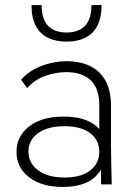

<svg xmlns="http://www.w3.org/2000/svg" viewBox="-20 -726 535 756"><path d="M378 0 376 -165 371 -177V-310Q371 -378 337 -410Q303 -442 241 -442Q201 -442 159 -427.5Q117 -413 87 -379L63 -412Q96 -449 144.5 -467Q193 -485 242 -485Q295 -485 334.5 -466Q374 -447 395.5 -408Q417 -369 417 -310V-160Q417 -120 418 -80.5Q419 -41 420 0ZM227 10Q144 10 94.5 -28Q45 -66 45 -128Q45 -168 67 -199.5Q89 -231 130.5 -249Q172 -267 230 -267Q314 -267 358.5 -230Q403 -193 403 -133H396Q396 -67 353.5 -28.5Q311 10 227 10ZM234 -27Q300 -27 335.5 -55Q371 -83 371 -128Q371 -174 335.5 -201.5Q300 -229 234 -229Q167 -229 129.5 -201.5Q92 -174 92 -129Q92 -84 130 -55.5Q168 -27 234 -27ZM242 -562Q200 -562 168.5 -577.5Q137 -593 120.5 -625Q104 -657 104 -706H144Q144 -650 169.5 -624Q195 -598 242 -598Q289 -598 314.5 -624Q340 -650 340 -706H380Q380 -657 363.5 -625Q347 -593 316 -577.5Q285 -562 242 -562Z"/></svg>

Font: SUSE ExtraLight
Style: Regular
Weight: 250
Designer: Rene Bieder
Foundry: SUSE
Version: Version 1.000